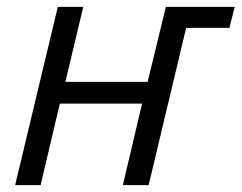

<svg xmlns="http://www.w3.org/2000/svg" viewBox="-20 -538 702 558"><path d="M24 0 148 -518H222L170 -300H409L462 -518H662L647 -457H521L412 0H337L393 -237H154L98 0Z"/></svg>

Font: Ubuntu Sans
Style: Italic
Weight: 400
Italic angle: -13.5°
Designer: Dalton Maag Ltd
Foundry: Dalton Maag Ltd
Version: Version 1.006